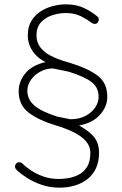

<svg xmlns="http://www.w3.org/2000/svg" viewBox="-20 -725 564 884"><path d="M474 -279Q474 -231 436 -192Q398 -153 327 -145L324 -158Q382 -129 409 -99Q436 -69 436 -22Q436 20 421.5 50.5Q407 81 381.5 100.5Q356 120 323.5 129.5Q291 139 254 139Q209 139 170.5 125.5Q132 112 103.5 93.5Q75 75 59 60Q55 56 52 51.5Q49 47 49 41Q49 34 54.5 28Q60 22 68 22Q71 22 75 23Q79 24 82 27Q96 41 120.5 58Q145 75 178 87Q211 99 252 99Q268 99 292 95.5Q316 92 340 80.5Q364 69 380 44.5Q396 20 396 -22Q396 -51 376.5 -74Q357 -97 321.5 -115Q286 -133 236 -148Q159 -171 112.5 -206Q66 -241 66 -305Q66 -329 75 -351.5Q84 -374 101.5 -393Q119 -412 147 -425Q175 -438 212 -443L210 -430Q159 -450 133.5 -485Q108 -520 108 -562Q108 -603 125.5 -630.5Q143 -658 170 -674.5Q197 -691 227 -698Q257 -705 282 -705Q332 -705 367 -688Q402 -671 426 -651Q435 -644 435 -636Q435 -629 430.5 -622Q426 -615 416 -615Q408 -615 403 -619Q381 -636 352 -650.5Q323 -665 282 -665Q252 -665 221 -655Q190 -645 169 -622.5Q148 -600 148 -562Q148 -529 166.5 -506Q185 -483 212 -469Q239 -455 264.5 -447Q290 -439 304 -435Q383 -411 428.5 -377.5Q474 -344 474 -279ZM244 -188 304 -176Q345 -176 374 -191.5Q403 -207 418.5 -230.5Q434 -254 434 -279Q434 -323 400.5 -348Q367 -373 296 -395L224 -410Q193 -410 166 -395.5Q139 -381 122.5 -357.5Q106 -334 106 -307Q106 -267 138.5 -239Q171 -211 244 -188Z"/></svg>

Font: Quicksand Variable Light
Style: Regular
Weight: 300
Designer: Andrew Paglinawan
Foundry: Andrew Paglinawan
Version: Version 3.004